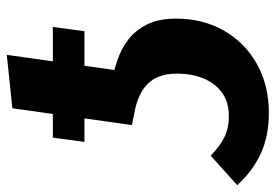

<svg xmlns="http://www.w3.org/2000/svg" viewBox="-168 -654 815 568"><g transform="rotate(-90 240.0 -370.5)"><path d="M103.7 -528.7 116.3 -622.2H443.8L431.2 -528.7H174.6ZM153.5 -388.4 203.2 -741.9 361.2 -758.4 316.5 -440.3 343.8 -431.7Q378.2 -420.4 406.2 -399.1Q434.1 -377.7 451.2 -343.3Q468.4 -308.9 468.4 -257.4Q468.4 -178.2 432.8 -115.9Q397.2 -53.7 334.1 -18.4Q271.1 16.9 189.3 16.9Q120.5 16.9 68.5 -7.4Q16.5 -31.7 -24.4 -76.7L63.1 -155.2Q91.2 -127.5 118.2 -114.4Q145.1 -101.4 179.2 -101.4Q220.8 -101.4 248.7 -121.2Q276.5 -140.9 291.1 -175.7Q305.7 -210.6 305.7 -255.4Q305.7 -288.9 295 -312.8Q284.3 -336.7 262.8 -352.5Q241.3 -368.3 207.3 -377.3Z"/></g></svg>

Font: Fira Sans Variable
Style: Italic
Weight: 397
Italic angle: -8°
Designer: Carrois Corporate & Edenspiekermann AG
Foundry: Carrois Corporate GbR & Edenspiekermann AG
Version: Version 4.202